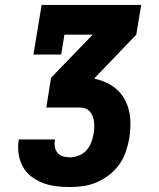

<svg xmlns="http://www.w3.org/2000/svg" viewBox="-20 -755 640 775"><path d="M262 0Q233 0 205.5 -3.5Q178 -7 153 -16.5Q128 -26 107 -42Q86 -58 73 -81Q60 -104 55.5 -131.5Q51 -159 55 -187Q56 -188 56 -189Q56 -190 56 -192H202Q202 -191 202 -190.5Q202 -190 202 -190Q199 -176 201.5 -162Q204 -148 212.5 -138Q221 -128 234 -124Q247 -120 262 -120Q280 -120 298 -127Q316 -134 329 -148.5Q342 -163 348.5 -180.5Q355 -198 358 -216Q360 -228 360.5 -240Q361 -252 359.5 -263.5Q358 -275 354 -286Q350 -297 342.5 -305Q335 -313 324.5 -317Q314 -321 302 -321H167L186 -441L354 -615H240L227 -535H115L148 -735H550L530 -615L363 -441L362 -437Q388 -432 411.5 -420.5Q435 -409 453.5 -392Q472 -375 484 -352.5Q496 -330 501.5 -304.5Q507 -279 506.5 -251.5Q506 -224 502 -197Q497 -170 488 -143Q479 -116 462 -92Q445 -68 421.5 -49.5Q398 -31 371 -19.5Q344 -8 316.5 -4Q289 0 262 0Z"/></svg>

Font: Iosevka Slab HvExObl
Style: Regular
Weight: 900
Width: 7
Italic angle: -9°
Monospace: yes
Designer: Belleve Invis
Foundry: Belleve Invis
Version: Version 11.1.1; ttfautohint (v1.8.3)